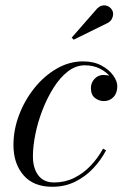

<svg xmlns="http://www.w3.org/2000/svg" viewBox="-20 -705 480 735"><path d="M180 10Q108 10 69.8 -34.5Q31.5 -79 31.5 -150Q31.5 -208 53 -264.8Q74.5 -321.5 111.8 -368Q149 -414.5 197 -442.2Q245 -470 298 -470Q339 -470 368.2 -454.2Q397.5 -438.5 413.2 -416.5Q429 -394.5 429 -375Q429 -348.5 414.2 -333.2Q399.5 -318 377.5 -318Q359 -318 343.5 -330Q328 -342 328 -368Q328 -388.5 342 -403.2Q356 -418 375 -418Q389.5 -418 401.5 -414.5Q413.5 -411 420.8 -401.8Q428 -392.5 428 -375H416.5Q416.5 -392 402 -410.8Q387.5 -429.5 362.5 -442.2Q337.5 -455 304.5 -455Q270.5 -455 240.2 -431.8Q210 -408.5 185.5 -369.8Q161 -331 143 -284.8Q125 -238.5 115.5 -191.8Q106 -145 106 -106.5Q106 -61.5 126.5 -34Q147 -6.5 187 -6.5Q228.5 -6.5 263.5 -23.8Q298.5 -41 326.5 -70.2Q354.5 -99.5 374.5 -136L386 -129.5Q366.5 -92 336.5 -60.2Q306.5 -28.5 267.2 -9.2Q228 10 180 10ZM262 -553 254.5 -561 352.5 -673Q360.5 -680.5 368.8 -683Q377 -685.5 384.8 -684Q392.5 -682.5 398.8 -678Q405 -673.5 408.5 -667.5Q413.5 -659.5 413 -649.8Q412.5 -640 407.8 -631.8Q403 -623.5 395 -618.5Z"/></svg>

Font: Bodoni Moda 18pt
Style: Italic
Weight: 400
Italic angle: -13°
Designer: Owen Earl
Foundry: indestructible type
Version: Version 2.005